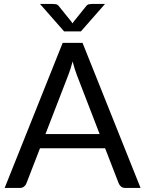

<svg xmlns="http://www.w3.org/2000/svg" viewBox="-20 -928 717 948"><path d="M472 -266 359.5 -557.5Q354.5 -570.5 349 -587.8Q343.5 -605 338.5 -624.5Q328 -584 317 -557L204.5 -266ZM674 0H599Q586 0 578 -6.5Q570 -13 566 -23L499 -196H177.5L110.5 -23Q107.5 -14 99 -7Q90.5 0 78 0H3L289.5 -716.5H387.5ZM498.5 -908.5 379.5 -773H296.5L177.5 -908.5H242.5Q248.5 -908.5 256.8 -907Q265 -905.5 271 -897L332 -821.5L338 -812.5L344 -821.5L404.5 -896.5Q411 -905.5 419.2 -907Q427.5 -908.5 433.5 -908.5Z"/></svg>

Font: Lato 2
Style: Regular
Weight: 400
Designer: Lukasz Dziedzic with Adam Twardoch and Botio Nikoltchev
Foundry: tyPoland Lukasz Dziedzic
Version: Version 2.015; 2015-08-06; http://www.latofonts.com/